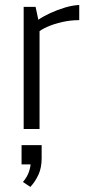

<svg xmlns="http://www.w3.org/2000/svg" viewBox="-20 -508 356 756"><path d="M73.2 0V-481H120.1L130.9 -430.2Q149.9 -443.4 177.7 -456.3Q205.6 -469.2 235.8 -478.3Q266.1 -487.3 292 -488.3V-428.7Q258.3 -428.7 225.6 -421.4Q192.9 -414.1 167.2 -402.8Q141.6 -391.6 128.4 -379.4L135.7 -407.2V0ZM99.6 228 70.3 208.5Q87.4 188.5 94.2 167.7Q101.1 147 101.1 128.9L120.1 139.2H64.9V63.5H144V115.2Q144 151.9 131.8 179Q119.6 206.1 99.6 228Z"/></svg>

Font: Anaheim
Style: Regular
Weight: 400
Designer: Vernon Adams
Foundry: Vernon Adams
Version: Version 2.001